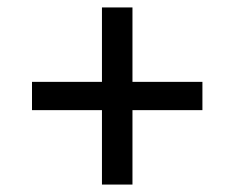

<svg xmlns="http://www.w3.org/2000/svg" viewBox="-20 -602 630 516"><path d="M336 -106H254V-306H66V-382H254V-582H336V-382H524V-306H336Z"/></svg>

Font: Sora
Style: Regular
Weight: 400
Designer: Jonathan Barnbrook, Julián Moncada
Foundry: Barnbrook Fonts
Version: Version 2.000